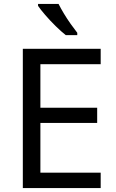

<svg xmlns="http://www.w3.org/2000/svg" viewBox="-20 -964 596 984"><path d="M496 0H97V-714H496V-635H187V-412H478V-334H187V-79H496ZM280 -944Q291 -922 307.5 -894.5Q324 -867 342.5 -841Q361 -815 376 -796V-784H317Q294 -802 265 -830.5Q236 -859 211.5 -887.5Q187 -916 175 -934V-944Z"/></svg>

Font: Noto Sans Old North Arabian
Style: Regular
Weight: 400
Designer: Monotype Design Team
Foundry: Monotype Imaging Inc.
Version: Version 2.001; ttfautohint (v1.8.4.7-5d5b)